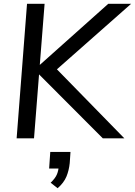

<svg xmlns="http://www.w3.org/2000/svg" viewBox="-20 -732 714 1016"><path d="M524 0 162 -363 553 -712H674L247 -335L256 -391L638 0ZM68 0 123 -712H216L160 0ZM353 72 349 131Q345 170 331.5 202.5Q318 235 285 264L248 235Q273 211 281.5 190Q290 169 291 145L315 160H240L246 72Z"/></svg>

Font: Muli Medium
Style: Italic
Weight: 500
Italic angle: -4.541°
Designer: Vernon Adams
Foundry: Vernon Adams
Version: Version 2.100; ttfautohint (v1.8.1.43-b0c9)